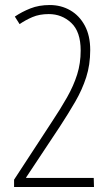

<svg xmlns="http://www.w3.org/2000/svg" viewBox="-20 -795 445 764"><path d="M36 -51V-80L185 -308Q221 -362 247 -408Q273 -454 287 -498.5Q301 -543 301 -594Q301 -669 263.5 -704Q226 -739 174 -739Q137 -739 109 -727Q81 -715 58 -699L39 -729Q67 -748 101 -761.5Q135 -775 178 -775Q223 -775 259.5 -754Q296 -733 317.5 -693Q339 -653 339 -596Q339 -537 323 -487.5Q307 -438 279.5 -390.5Q252 -343 218 -291L84 -89V-87H353L354 -51Z"/></svg>

Font: Noto Sans Tamil UI ExtraCondensed ExtraLight
Style: Regular
Weight: 200
Width: 2
Designer: Jelle Bosma - Monotype Design Team
Foundry: Monotype Imaging Inc.
Version: Version 2.004; ttfautohint (v1.8.4.7-5d5b)